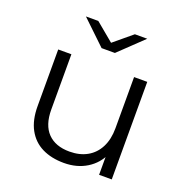

<svg xmlns="http://www.w3.org/2000/svg" viewBox="-131 -849 934 972"><g transform="rotate(20 336.0 -363.5)"><path d="M316.5 4.7Q248.8 4.7 198.7 -20.1Q148.7 -44.9 121.2 -95.1Q93.7 -145.4 93.7 -220.5V-525.5H164.7V-227.9Q164.7 -144.3 206.2 -101.7Q247.7 -59.1 323.4 -59.1Q378.2 -59.1 418.4 -81.7Q458.6 -104.4 480.5 -147.3Q502.4 -190.3 502.4 -249.6V-525.5H573.4V0H505.2V-143.7L516.3 -117.5Q491.4 -60.1 438.9 -27.7Q386.3 4.7 316.5 4.7ZM297.7 -607 168.3 -730.6H235L361.5 -625.5H305.6L432.1 -730.6H498.7L369.4 -607Z"/></g></svg>

Font: Montserrat Alternates Thin
Style: Regular
Weight: 100
Designer: Julieta Ulanovsky
Foundry: Julieta Ulanovsky
Version: Version 9.000